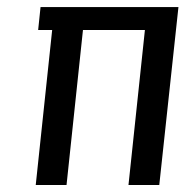

<svg xmlns="http://www.w3.org/2000/svg" viewBox="-20 -528 558 548"><path d="M346.7 0 393.6 -442.4H216.8L169.9 0H82L128.9 -442.4H88.9L95.7 -507.8H489.3L434.6 0Z"/></svg>

Font: Puritan
Style: Italic
Weight: 400
Version: 2.0a